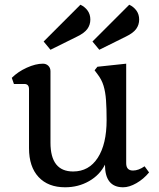

<svg xmlns="http://www.w3.org/2000/svg" viewBox="-20 -780 672 814"><path d="M256 14Q184 14 143.5 -29.5Q103 -73 103 -152V-402Q103 -424 83 -424H39L30 -450Q56 -476 93.5 -493Q131 -510 162 -510Q176 -510 185 -501Q194 -492 194 -478V-175Q194 -53 290 -53Q357 -53 394.5 -111Q432 -169 432 -271Q432 -320 429.5 -355Q427 -390 419 -416.5Q411 -443 393 -466L381 -482L393 -497L515 -510V-88Q515 -57 544 -57Q567 -57 593 -75L612 -49Q589 -21 558.5 -3.5Q528 14 502 14Q425 14 425 -82Q403 -38 357.5 -12Q312 14 256 14ZM401 -569 372 -604 528 -760Q547 -751 558.5 -735Q570 -719 570 -697Q570 -675 557.5 -657.5Q545 -640 514 -625ZM194 -569 165 -604 321 -760Q340 -751 351.5 -735Q363 -719 363 -697Q363 -675 350.5 -657.5Q338 -640 307 -625Z"/></svg>

Font: Gabriela
Style: Regular
Weight: 400
Designer: Eduardo Rodriguez Tunni
Foundry: Eduardo Rodriguez Tunni
Version: Version 2.001;gftools[0.9.26]